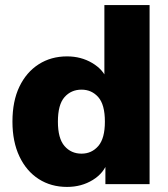

<svg xmlns="http://www.w3.org/2000/svg" viewBox="-20 -725 660 756"><path d="M244 11Q181 11 132.5 -20Q84 -51 56.5 -109Q29 -167 29 -246Q29 -327 56.5 -384Q84 -441 132.5 -472Q181 -503 244 -503Q299 -503 343 -477Q387 -451 402 -410H391V-705H569V0H395V-89H404Q390 -44 345.5 -16.5Q301 11 244 11ZM301 -120Q341 -120 367 -150Q393 -180 393 -246Q393 -313 367 -342.5Q341 -372 301 -372Q260 -372 234 -342.5Q208 -313 208 -246Q208 -180 234 -150Q260 -120 301 -120Z"/></svg>

Font: Nunito Sans 12pt ExtraLight 12pt Black
Style: Regular
Weight: 900
Version: Version 3.101;gftools[0.9.27]